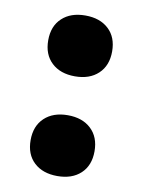

<svg xmlns="http://www.w3.org/2000/svg" viewBox="-68 -578 474 639"><g transform="rotate(10 169.5 -259.0)"><path d="M169.5 -530.5Q219 -530.5 248.2 -503.2Q277.5 -476 277.5 -428Q277.5 -380 248.2 -352.5Q219 -325 169.5 -325Q120 -325 90.8 -352.5Q61.5 -380 61.5 -428Q61.5 -476 90.8 -503.2Q120 -530.5 169.5 -530.5ZM169.5 -193.5Q219 -193.5 248.2 -166Q277.5 -138.5 277.5 -90.5Q277.5 -42.5 248.2 -15.2Q219 12 169.5 12Q120 12 90.8 -15.2Q61.5 -42.5 61.5 -90.5Q61.5 -138.5 90.8 -166Q120 -193.5 169.5 -193.5Z"/></g></svg>

Font: Newsreader 6pt
Style: Bold
Weight: 700
Designer: Hugues Gentile
Foundry: Production Type
Version: Version 1.003; ttfautohint (v1.8.3)